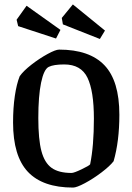

<svg xmlns="http://www.w3.org/2000/svg" viewBox="-20 -837 598 867"><path d="M39 -284Q39 -350 47 -404Q55 -458 69 -493Q86 -517 122 -545Q158 -573 194.5 -593Q231 -613 247 -613Q384 -613 451.5 -542.5Q519 -472 519 -319Q519 -199 493 -109Q476 -87 438.5 -58.5Q401 -30 363.5 -10Q326 10 310 10Q173 10 106 -61Q39 -132 39 -284ZM387 -95Q404 -178 404 -301Q404 -426 375 -486Q346 -546 270 -546Q222 -546 200 -535Q178 -524 165.5 -463.5Q153 -403 153 -304Q153 -208 167 -155Q181 -102 213 -79Q245 -56 303 -56Q314 -56 348.5 -72.5Q383 -89 387 -95ZM264 -727 259 -756 309 -817 454 -699 431 -661ZM62 -719 55 -748 100 -811 253 -702 233 -663Z"/></svg>

Font: Grenze Medium
Style: Regular
Weight: 500
Designer: Renata Polastri
Foundry: Omnibus-Type
Version: Version 1.002; ttfautohint (v1.8)